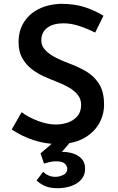

<svg xmlns="http://www.w3.org/2000/svg" viewBox="-20 -752 622 1013"><path d="M482 -580Q443 -600 399.5 -614.5Q356 -629 315 -629Q261 -629 229.5 -605.5Q198 -582 198 -539Q198 -509 220 -486.5Q242 -464 276 -447Q310 -430 348 -416Q392 -400 433.5 -376Q475 -352 502 -310.5Q529 -269 529 -200Q529 -143 500 -95.5Q471 -48 417 -20Q363 8 286 8Q218 8 154.5 -13.5Q91 -35 42 -69L94 -160Q130 -133 180.5 -114Q231 -95 275 -95Q306 -95 336.5 -105Q367 -115 387.5 -138Q408 -161 408 -199Q408 -230 390 -252Q372 -274 343.5 -290.5Q315 -307 281 -320Q247 -333 211.5 -349Q176 -365 146 -388.5Q116 -412 97 -446Q78 -480 78 -530Q78 -590 106 -634.5Q134 -679 183.5 -704Q233 -729 298 -732Q375 -732 429.5 -713.5Q484 -695 526 -669ZM208 154Q219 166 235.5 173.5Q252 181 272 181Q294 181 314.5 170.5Q335 160 335 139Q335 125 322.5 112Q310 99 275 99Q259 99 242 103Q225 107 212 111L194 57L263 -2L349 0L307 49Q359 49 394 71.5Q429 94 429 138Q429 173 408 196Q387 219 354 230Q321 241 284 241Q243 241 216.5 229Q190 217 173 200Z"/></svg>

Font: Synthetic SemiBold
Style: Regular
Weight: 600
Designer: Santiago Orozco
Foundry: Typemade
Version: Version 2.000; ttfautohint (v1.8.4.7-5d5b)